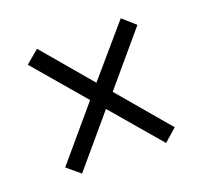

<svg xmlns="http://www.w3.org/2000/svg" viewBox="-82 -658 630 599"><g transform="rotate(-20 232.5 -358.0)"><path d="M95 -151 52 -187 197 -358 52 -528 96 -565 234 -402 374 -565 416 -528 272 -358 416 -188 374 -151 234 -315Z"/></g></svg>

Font: Noto Serif Tamil Condensed
Style: Regular
Weight: 400
Width: 3
Designer: Indian Type Foundry, Tom Grace, and the Monotype Design Team
Foundry: Monotype Imaging Inc.
Version: Version 2.004